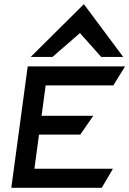

<svg xmlns="http://www.w3.org/2000/svg" viewBox="-20 -897 617 917"><path d="M230.5 -625 361.9 -739 463.5 -625H568.5L380.6 -877L126.5 -625ZM198.1 -489H521.1L577.4 -580H112.4L34 0H466L519.3 -91H144.3L166.3 -254H363.3L425.5 -344H178.5Z"/></svg>

Font: Charger
Style: ExBdIt
Weight: 400
Designer: Jasper
Foundry: Cannot Into Space Fonts
Version: Version 0.99